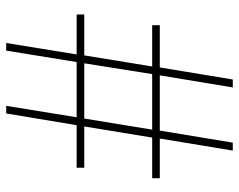

<svg xmlns="http://www.w3.org/2000/svg" viewBox="-94 -660 754 605"><g transform="rotate(-90 282.5 -357.0)"><path d="M411 -468H540V-492H414L450 -714H426L390 -492H216L252 -714H228L191 -492H57V-468H187L152 -254H24V-230H149L111 0H136L174 -230H348L310 0H335L373 -230H506V-254H376ZM177 -254 212 -468H386L352 -254Z"/></g></svg>

Font: Noto Sans Armenian SemiCondensed Thin
Style: Regular
Weight: 100
Width: 4
Designer: Monotype Design Team
Foundry: Monotype Imaging Inc.
Version: Version 2.008